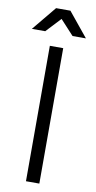

<svg xmlns="http://www.w3.org/2000/svg" viewBox="-99 -934 486 976"><g transform="rotate(10 144.5 -446.5)"><path d="M284 -768H215L145 -844L74 -768H5L108 -893H182ZM110 -699H179V0H110Z"/></g></svg>

Font: TypoPRO Montserrat
Style: Regular
Weight: 300
Designer: Julieta Ulanovsky
Foundry: Julieta Ulanovsky
Version: Version 6.001